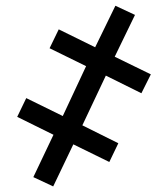

<svg xmlns="http://www.w3.org/2000/svg" viewBox="-20 -652 590 675"><path d="M385.7 -631.8 454.6 -599.6 383.3 -452.6 510.3 -390.6 477.1 -324.2 352.1 -386.2 269.5 -211.4 396 -148.4 364.3 -82.5 237.8 -144.5 167 3.4 97.2 -29.3 168 -178.2 40.5 -241.2 72.3 -307.1 200.7 -244.1 282.7 -419.4 154.3 -482.4 186.5 -548.8 314.5 -485.8Z"/></svg>

Font: Open Sans SemiCondensed SemiBold
Style: Regular
Weight: 600
Width: 4
Designer: Monotype Design Team
Foundry: Monotype Imaging Inc.
Version: Version 3.000